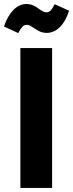

<svg xmlns="http://www.w3.org/2000/svg" viewBox="-55 -931 362 951"><path d="M175.8 -768.1Q154.8 -768.1 136.2 -778.1Q117.7 -788.1 103.5 -798.1Q89.4 -808.1 78.1 -808.1Q64.9 -808.1 56.2 -798.8Q47.4 -789.6 35.2 -767.1L-35.2 -799.8Q-18.6 -850.1 10.5 -880.6Q39.6 -911.1 76.2 -911.1Q92.8 -911.1 108.2 -904.8Q123.5 -898.4 133.1 -890.6Q142.6 -882.8 154.1 -876.5Q165.5 -870.1 174.8 -870.1Q187.5 -870.1 196.3 -879.4Q205.1 -888.7 215.8 -910.2L287.1 -877.9Q271 -826.7 242.2 -797.4Q213.4 -768.1 175.8 -768.1ZM203.1 -692.9V0H45.9V-692.9Z"/></svg>

Font: Fira Sans Compressed
Style: Bold
Weight: 700
Width: 1
Designer: Carrois Corporate & Edenspiekermann AG
Foundry: Carrois Corporate GbR & Edenspiekermann AG
Version: Version 4.203;PS 004.203;hotconv 1.0.88;makeotf.lib2.5.64775